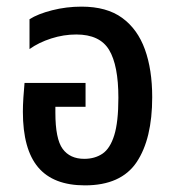

<svg xmlns="http://www.w3.org/2000/svg" viewBox="-20 -548 528 579"><path d="M236 11Q141 11 95 -43.5Q49 -98 49 -211Q49 -230 50.5 -253.5Q52 -277 54 -298H238V-226H147V-208Q147 -129 169 -99Q191 -69 234 -69Q266 -69 289 -84.5Q312 -100 324.5 -140Q337 -180 337 -253Q337 -351 309 -397.5Q281 -444 210 -444Q172 -444 134.5 -432Q97 -420 69 -400V-490Q94 -506 137 -517Q180 -528 226 -528Q302 -528 348.5 -494Q395 -460 417 -399Q439 -338 439 -255Q439 -129 392 -59Q345 11 236 11Z"/></svg>

Font: Noto Sans Thai UI Cond Med
Style: Regular
Weight: 500
Width: 3
Designer: Monotype Design Team
Foundry: Monotype Imaging Inc.
Version: Version 2.000; ttfautohint (v1.8.4.7-5d5b)